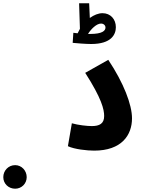

<svg xmlns="http://www.w3.org/2000/svg" viewBox="-382 -908 856 1165"><path d="M171 -641C295 -641 321 -700 321 -743C321 -791 289 -828 240 -828C215 -828 188 -817 163 -799L159 -888H98L103 -733C98 -724 93 -715 89 -706C79 -707 70 -708 63 -709L59 -648C78 -646 137 -641 171 -641ZM231 -765C247 -765 258 -754 258 -741C258 -722 240 -702 165 -702C161 -702 157 -702 152 -702C169 -730 203 -765 231 -765ZM30 -21C70 -2 147 6 189 6C356 6 419 -88 419 -190C419 -272 369 -404 275 -545L135 -466C235 -310 250 -244 250 -204C250 -158 222 -143 175 -143C146 -143 92 -149 54 -160ZM-290 237C-251 237 -220 206 -220 167C-220 127 -251 94 -290 94C-331 94 -362 127 -362 167C-362 206 -331 237 -290 237Z"/></svg>

Font: Noto Sans Arabic UI XCn XBd
Style: Regular
Weight: 800
Width: 2
Designer: Monotype Design Team, Nadine Chahine and Nizar Qandah
Foundry: Monotype Imaging Inc.
Version: Version 2.010